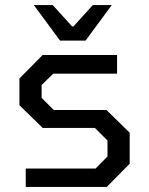

<svg xmlns="http://www.w3.org/2000/svg" viewBox="-20 -741 591 761"><path d="M218 -580 114 -721H189L266 -636H271L348 -721H423L319 -580ZM82 0V-73H359L406 -121V-184L356 -234H149L57 -324V-430L149 -523H444V-449H191L145 -404V-353L193 -305H402L494 -215V-92L403 0Z"/></svg>

Font: Tomorrow
Style: Regular
Weight: 400
Designer: Tony de Marco, Monica Rizzolli
Foundry: Just in Type
Version: Version 2.002